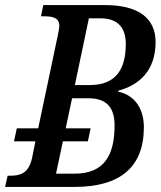

<svg xmlns="http://www.w3.org/2000/svg" viewBox="-39 -734 633 754"><path d="M-19 0H254C433 0 526 -78 526 -234C526 -313 485 -362 425 -374L426 -378C508 -400 572 -457 572 -569C572 -663 504 -714 374 -714H131L122 -670H133C167 -670 194 -665 194 -632C194 -625 192 -615 188 -595L111 -230H27L16 -179H100L87 -114C74 -53 40 -44 2 -44H-9ZM314 -400H255L310 -662H356C421 -662 455 -628 455 -561C455 -461 415 -400 314 -400ZM254 -52H181L208 -179H306L317 -230H219L244 -348H309C378 -348 411 -313 411 -242C411 -123 369 -52 254 -52Z"/></svg>

Font: Noto Serif Condensed Medium
Style: Italic
Weight: 500
Width: 3
Italic angle: -12°
Designer: Monotype Design Team
Foundry: Monotype Imaging Inc.
Version: Version 2.013